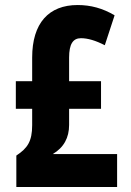

<svg xmlns="http://www.w3.org/2000/svg" viewBox="-20 -744 521 764"><path d="M289 -724C174 -724 108 -652 108 -515V-421H43V-311H108V-246C108 -181 89 -154 45 -125V0H446V-131H190C234 -157 255 -196 255 -247V-311H382V-421H255V-515C255 -568 270 -592 302 -592C329 -592 360 -583 397 -564L436 -683C389 -711 341 -724 289 -724Z"/></svg>

Font: Noto Sans Arabic UI XCn XBd
Style: Regular
Weight: 800
Width: 2
Designer: Monotype Design Team, Nadine Chahine and Nizar Qandah
Foundry: Monotype Imaging Inc.
Version: Version 2.010